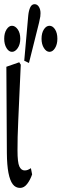

<svg xmlns="http://www.w3.org/2000/svg" viewBox="-26 -834 294 917"><path d="M69.8 63.5Q48.3 63.5 34.9 45.9Q21.5 28.3 14.4 -8.3Q7.3 -44.9 6.8 -102.5L4.4 -515.1L65.9 -536.6L73.2 -524.9Q68.8 -435.1 66.2 -370.8Q63.5 -306.6 61.3 -260.7Q59.1 -214.8 58.3 -180.4Q57.6 -146 57.6 -115.7Q57.6 -58.1 66.4 -39.1Q75.2 -20 91.8 -20Q100.1 -20 107.2 -22.9Q114.3 -25.9 121.6 -30.8L127.4 -1Q118.2 25.9 103.5 44.7Q88.9 63.5 69.8 63.5ZM31.2 -586.4Q16.1 -586.4 5.1 -604.5Q-5.9 -622.6 -5.9 -648.9Q-5.9 -676.3 5.4 -693.6Q16.6 -710.9 31.2 -710.9Q46.4 -710.9 58.6 -693.8Q70.8 -676.8 70.8 -648.9Q70.8 -622.1 58.6 -604.2Q46.4 -586.4 31.2 -586.4ZM112.3 -533.2 89.8 -543.9 108.9 -759.8Q111.3 -783.7 118.4 -798.8Q125.5 -814 139.2 -814Q151.9 -814 159.7 -801.5Q167.5 -789.1 167.5 -771Q167.5 -762.7 166.5 -755.1Q165.5 -747.6 160.6 -726.1ZM210.4 -586.4Q195.3 -586.4 183.8 -604.5Q172.4 -622.6 172.4 -648.9Q172.4 -676.3 183.6 -693.6Q194.8 -710.9 210.4 -710.9Q225.6 -710.9 236.8 -693.8Q248 -676.8 248 -648.9Q248 -622.1 236.8 -604.2Q225.6 -586.4 210.4 -586.4Z"/></svg>

Font: Scarab Serif
Style: Condensed
Weight: 400
Designer: John Roberts
Foundry: Scarab
Version: 1.0